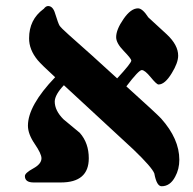

<svg xmlns="http://www.w3.org/2000/svg" viewBox="-20 -612 646 644"><path d="M427.7 -110.4Q385.7 -149.9 194.3 -326.2Q164.1 -294.4 163.6 -271.5Q163.6 -241.2 192.9 -211.9Q220.7 -189 247.6 -166.5Q277.8 -132.3 277.8 -81.1Q277.8 0 184.1 0H92.8Q63.5 0 63.5 -21.5Q63.5 -31.7 91.3 -46.9Q119.1 -62 119.1 -81.1Q119.1 -96.2 96.4 -129.4Q73.7 -162.6 73.7 -190.4Q73.7 -257.8 165 -353Q119.1 -395 106.4 -410.2Q77.1 -445.8 77.6 -483.9Q77.6 -545.9 125.5 -581.5L127 -582.5Q133.3 -591.3 141.1 -591.8Q157.7 -591.8 165 -566.4Q175.3 -533.2 179.7 -526.1Q184.1 -519 210.9 -495.1Q284.7 -430.2 373 -349.1Q419.9 -399.9 420.4 -408.7Q420.4 -415 395 -441.2Q369.6 -467.3 369.6 -487.3Q369.6 -512.7 394.3 -548.3Q418.9 -584 442.9 -584Q458 -584 477.5 -553.7L539.6 -496.6Q577.6 -460.9 577.6 -425.3Q577.6 -401.4 556.2 -366.7Q533.2 -328.6 511.7 -328.6Q505.4 -328.6 485.6 -352.8Q465.8 -377 455.6 -377Q445.3 -377 403.8 -322.3Q507.8 -228.5 520.5 -214.4Q581.5 -146 581.5 -76.2Q581.5 -44.4 567.4 -19Q550.8 12.7 522 12.7Q505.4 12.7 497.6 -30.3Q489.7 -50.8 427.7 -110.4Z"/></svg>

Font: Accordance
Style: Bold-Italic
Weight: 700
Italic angle: -11°
Version: Version 1.2 (build January 31, 2020) Miklal Software Solutio